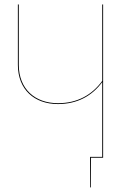

<svg xmlns="http://www.w3.org/2000/svg" viewBox="-20 -700 607 852"><path d="M433.6 -680.1V-341C388.1 -278.6 323 -242.1 237.4 -242.1C135.6 -242.1 63.4 -304.8 63.4 -412.4V-680.1H59.3V-412.2C59.3 -302.6 132.6 -238.2 237.1 -238.2C323.2 -238.2 388.5 -274.5 433.6 -335.6V-3.9H379.7V131.7H383.1L383.9 0H437.6V-680.1Z"/></svg>

Font: Fira Sans Four
Style: Regular
Weight: 100
Designer: Carrois Corporate & Edenspiekermann AG
Foundry: Carrois Corporate GbR & Edenspiekermann AG
Version: Version 4.203;PS 004.203;hotconv 1.0.88;makeotf.lib2.5.64775